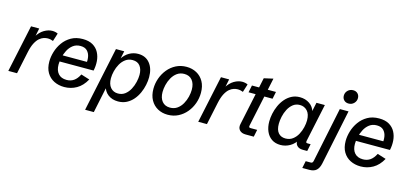

<svg xmlns="http://www.w3.org/2000/svg" viewBox="-75 -1320 4405 2069"><g transform="rotate(15 2127.5 -285.5)"><path d="M16.6 0 128.9 -527.3H220.2L195.8 -409.7L191.4 -425.3Q227.5 -485.4 273.9 -512.5Q320.3 -539.6 364.7 -539.6Q382.8 -539.6 399.4 -535.6Q416 -531.7 426.3 -525.9L397.9 -436Q385.3 -441.4 369.6 -444.8Q354 -448.2 336.9 -448.2Q317.9 -448.2 294.4 -441.2Q271 -434.1 246.8 -414.1Q222.7 -394 201.7 -354.7Q180.7 -315.4 167 -251L113.8 0Z M642.1 12.2Q578.6 12.2 527.6 -13.2Q476.6 -38.6 446.8 -88.6Q417 -138.7 417 -212.4Q417 -265.1 434.1 -322Q451.2 -378.9 486.3 -428.2Q521.5 -477.5 575.7 -508.5Q629.9 -539.6 704.6 -539.6Q773.4 -539.6 817.4 -513.4Q861.3 -487.3 884.3 -443.8Q907.2 -400.4 911.1 -347.7Q915 -294.9 903.3 -241.2H487.3L501.5 -313H832L806.2 -283.2Q814.5 -324.2 808.1 -365Q801.8 -405.8 775.9 -433.3Q750 -460.9 699.7 -460.9Q650.9 -460.9 616.7 -434.8Q582.5 -408.7 561.5 -367.9Q540.5 -327.1 531 -283.9Q521.5 -240.7 521.5 -207Q521.5 -141.6 554 -105Q586.4 -68.4 647 -68.4Q692.9 -68.4 727.1 -91.8Q761.2 -115.2 787.1 -166.5L883.3 -136.2Q841.3 -59.6 778.6 -23.7Q715.8 12.2 642.1 12.2Z M924.3 190.4 1076.2 -527.3H1168.5L1147.5 -426.8L1145 -435.1Q1178.7 -488.3 1224.6 -513.9Q1270.5 -539.6 1322.8 -539.6Q1406.2 -539.6 1453.1 -481.2Q1500 -422.9 1500 -327.1Q1500 -285.2 1490.2 -238.5Q1480.5 -191.9 1460.4 -147.5Q1440.4 -103 1409.7 -67.1Q1378.9 -31.2 1337.2 -9.5Q1295.4 12.2 1241.7 12.2Q1175.8 12.2 1130.1 -22.7Q1084.5 -57.6 1071.8 -120.1L1086.4 -120.6L1021.5 190.4ZM1219.7 -70.3Q1265.6 -70.3 1298.3 -95.7Q1331.1 -121.1 1352.3 -160.6Q1373.5 -200.2 1383.5 -243.9Q1393.6 -287.6 1393.6 -323.7Q1393.6 -385.3 1365.5 -422.4Q1337.4 -459.5 1282.2 -459.5Q1236.3 -459.5 1202.9 -434.8Q1169.4 -410.2 1147.7 -371.6Q1126 -333 1115.5 -290Q1105 -247.1 1105 -210.4Q1105 -143.6 1136.5 -106.9Q1168 -70.3 1219.7 -70.3Z M1795.9 12.2Q1733.9 12.2 1684.1 -15.1Q1634.3 -42.5 1605.5 -94.2Q1576.7 -146 1576.7 -218.8Q1576.7 -279.3 1596.9 -336.4Q1617.2 -393.6 1654.8 -439.5Q1692.4 -485.4 1745.1 -512.5Q1797.9 -539.6 1862.8 -539.6Q1925.3 -539.6 1975.3 -512.2Q2025.4 -484.9 2054.2 -433.3Q2083 -381.8 2083 -308.6Q2083 -248 2062.7 -190.9Q2042.5 -133.8 2004.4 -87.9Q1966.3 -42 1913.6 -14.9Q1860.8 12.2 1795.9 12.2ZM1800.3 -68.4Q1847.2 -68.4 1881.1 -92.5Q1915 -116.7 1936.8 -155.3Q1958.5 -193.8 1968.8 -236.6Q1979 -279.3 1979 -315.9Q1979 -381.8 1947.5 -420.7Q1916 -459.5 1858.9 -459.5Q1812 -459.5 1778.3 -435.1Q1744.6 -410.6 1722.9 -372.1Q1701.2 -333.5 1690.9 -290.8Q1680.7 -248 1680.7 -210.9Q1680.7 -145 1712.2 -106.7Q1743.7 -68.4 1800.3 -68.4Z M2135.3 0 2247.6 -527.3H2338.9L2314.5 -409.7L2310.1 -425.3Q2346.2 -485.4 2392.6 -512.5Q2439 -539.6 2483.4 -539.6Q2501.5 -539.6 2518.1 -535.6Q2534.7 -531.7 2544.9 -525.9L2516.6 -436Q2503.9 -441.4 2488.3 -444.8Q2472.7 -448.2 2455.6 -448.2Q2436.5 -448.2 2413.1 -441.2Q2389.6 -434.1 2365.5 -414.1Q2341.3 -394 2320.3 -354.7Q2299.3 -315.4 2285.6 -251L2232.4 0Z M2664.6 0Q2618.2 0 2595 -25.9Q2571.8 -51.8 2581.1 -93.3L2655.8 -447.3H2576.7L2593.3 -527.3H2672.9L2695.8 -635.7L2797.9 -658.7L2770 -527.3H2861.3L2844.7 -447.3H2752.9L2680.7 -106.9Q2677.2 -91.8 2681.2 -85.9Q2685.1 -80.1 2698.2 -80.1H2771.5L2754.9 0Z M3054.2 12.2Q2996.1 12.2 2955.8 -15.4Q2915.5 -43 2894.5 -91.3Q2873.5 -139.6 2873.5 -202.1Q2873.5 -243.7 2883.1 -289.6Q2892.6 -335.4 2912.6 -380.1Q2932.6 -424.8 2962.9 -460.4Q2993.2 -496.1 3033.9 -517.8Q3074.7 -539.6 3126.5 -539.6Q3188.5 -539.6 3235.1 -507.6Q3281.7 -475.6 3295.4 -420.4L3288.1 -410.6L3313 -527.3H3406.7L3317.4 -106.9Q3314.5 -92.3 3317.4 -86.2Q3320.3 -80.1 3335 -80.1H3367.7L3351.1 0H3301.3Q3256.8 0 3234.4 -25.9Q3211.9 -51.8 3220.2 -93.3L3224.6 -115.7L3244.6 -106Q3209.5 -44.9 3159.7 -16.4Q3109.9 12.2 3054.2 12.2ZM3088.4 -69.3Q3135.3 -69.3 3168.9 -94.5Q3202.6 -119.6 3223.6 -158.7Q3244.6 -197.8 3254.4 -240.2Q3264.2 -282.7 3264.2 -317.4Q3264.2 -387.2 3231 -422.9Q3197.8 -458.5 3148.4 -458.5Q3103.5 -458.5 3071.5 -433.1Q3039.6 -407.7 3019 -368.2Q2998.5 -328.6 2989 -284.9Q2979.5 -241.2 2979.5 -204.1Q2979.5 -136.2 3008.8 -102.8Q3038.1 -69.3 3088.4 -69.3Z M3347.2 190.4 3363.8 110.4H3420.9Q3431.6 110.4 3437.7 104.5Q3443.8 98.6 3446.8 84.5L3573.7 -527.3H3670.9L3543 87.9Q3531.7 140.6 3504.2 165.5Q3476.6 190.4 3425.8 190.4ZM3648.9 -608.9Q3616.7 -608.9 3597.2 -628.7Q3577.6 -648.4 3577.6 -678.7Q3577.6 -712.9 3601.8 -736.8Q3626 -760.7 3661.1 -760.7Q3693.4 -760.7 3712.6 -741Q3731.9 -721.2 3731.9 -690.9Q3731.9 -657.2 3708 -633.1Q3684.1 -608.9 3648.9 -608.9Z M3948.2 12.2Q3884.8 12.2 3833.7 -13.2Q3782.7 -38.6 3752.9 -88.6Q3723.1 -138.7 3723.1 -212.4Q3723.1 -265.1 3740.2 -322Q3757.3 -378.9 3792.5 -428.2Q3827.6 -477.5 3881.8 -508.5Q3936 -539.6 4010.7 -539.6Q4079.6 -539.6 4123.5 -513.4Q4167.5 -487.3 4190.4 -443.8Q4213.4 -400.4 4217.3 -347.7Q4221.2 -294.9 4209.5 -241.2H3793.5L3807.6 -313H4138.2L4112.3 -283.2Q4120.6 -324.2 4114.3 -365Q4107.9 -405.8 4082 -433.3Q4056.2 -460.9 4005.9 -460.9Q3957 -460.9 3922.9 -434.8Q3888.7 -408.7 3867.7 -367.9Q3846.7 -327.1 3837.2 -283.9Q3827.6 -240.7 3827.6 -207Q3827.6 -141.6 3860.1 -105Q3892.6 -68.4 3953.1 -68.4Q3999 -68.4 4033.2 -91.8Q4067.4 -115.2 4093.3 -166.5L4189.5 -136.2Q4147.5 -59.6 4084.7 -23.7Q4022 12.2 3948.2 12.2Z"/></g></svg>

Font: Schibsted Grotesk Medium
Style: Italic
Weight: 500
Italic angle: -12°
Designer: Bakken & Baeck AS, Henrik Kongsvoll
Foundry: Schibsted ASA
Version: Version 1.100;gftools[0.9.25]